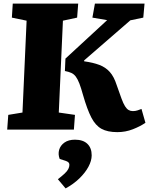

<svg xmlns="http://www.w3.org/2000/svg" viewBox="-20 -721 836 1068"><path d="M633 14Q578 14 544.5 -4.5Q511 -23 488 -67.5Q465 -112 442 -192Q431 -232 421.5 -256.5Q412 -281 401.5 -295Q391 -309 376.5 -315.5Q362 -322 341 -326L344 -395L576 -609L494 -623L508 -701H784L777 -623L705 -608L448 -385V-380Q498 -373 532.5 -360Q567 -347 590.5 -321Q614 -295 629 -248Q645 -202 655.5 -173.5Q666 -145 675.5 -130Q685 -115 695.5 -109Q706 -103 719 -103Q733 -103 745 -107Q757 -111 767 -115L789 -38Q760 -18 719 -2Q678 14 633 14ZM20 0 26 -82 105 -95 128 -606 46 -623 51 -701H415L409 -623L330 -606L307 -95L397 -82L391 0ZM345 327 302 276Q325 258 339.5 244.5Q354 231 360 219Q366 207 366 196Q366 188 361.5 183Q357 178 346 174L312 163Q302 137 309 112.5Q316 88 338.5 72Q361 56 397 56Q442 56 466 79Q490 102 490 143Q490 173 472 206.5Q454 240 421.5 271.5Q389 303 345 327Z"/></svg>

Font: Literata ExtraBold
Style: Italic
Weight: 800
Italic angle: -2°
Designer: Latin by Veronika Burian and Jose Scaglione. Greek by Irene Vlachou. Cyrillic by Vera Evstafieva
Foundry: TypeTogether
Version: Version 3.002